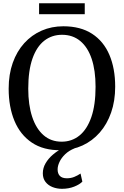

<svg xmlns="http://www.w3.org/2000/svg" viewBox="-20 -913 762 1181"><path d="M354.6 11Q247.4 12.4 175.9 -35.8Q104.4 -84 68.8 -169.9Q33.3 -255.8 33.3 -367.3Q33.3 -455.5 58.4 -526.4Q83.6 -597.2 129.2 -647.6Q174.9 -697.9 236.3 -724.7Q297.6 -751.4 369.7 -751.4Q475.5 -751.3 546.3 -705.3Q617.1 -659.4 652.8 -575.8Q688.5 -492.2 688.5 -379.7Q688.5 -292.2 663.5 -220.7Q638.6 -149.2 593.5 -97.7Q548.4 -46.3 487.5 -18.2Q426.6 9.8 354.6 11ZM359.2 -41.5Q421.8 -41.5 468.8 -79.4Q515.7 -117.4 541.8 -192.6Q567.8 -267.8 567.8 -379.4Q567.8 -479.5 543.9 -551Q519.9 -622.4 473.7 -660.7Q427.6 -699 361.7 -699Q299.1 -699 252.3 -662.6Q205.6 -626.2 179.7 -552.6Q153.8 -479.1 153.8 -367.4Q153.8 -267.9 177.8 -194.8Q201.9 -121.6 247.7 -81.6Q293.4 -41.5 359.2 -41.5ZM361 248.4Q330.4 248.4 303.5 237.9Q276.5 227.4 260 206.1Q243.4 184.8 243.4 153.2Q243.4 120.2 260.6 90.9Q277.8 61.6 305.6 38Q333.3 14.4 364.2 -1L395.9 -5L439.6 -1Q404 13.3 380.7 35.8Q357.3 58.4 345.9 83.2Q334.4 107.9 334.4 129.1Q334.4 154.7 348.2 169.1Q362.1 183.6 391.3 183.6Q416.1 183.6 436.8 175.1Q457.4 166.7 475.4 154.5L486.6 204.1Q470.4 221.4 436.5 234.9Q402.6 248.4 361 248.4ZM501.3 -893V-825.8H220.4V-893Z"/></svg>

Font: Merriweather Light
Style: Regular
Weight: 300
Designer: Eben Sorkin
Foundry: Eben Sorkin
Version: Version 2.100